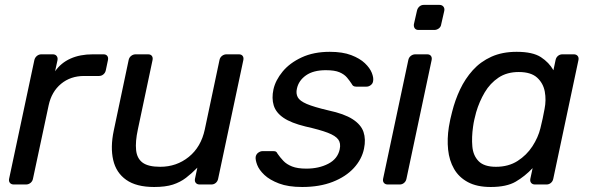

<svg xmlns="http://www.w3.org/2000/svg" viewBox="-20 -737 2363 767"><path d="M35.2 0Q25 0 19.7 -6.4Q14.4 -12.7 16.4 -22.9L117.1 -496.3Q119.1 -506.4 127 -513.2Q135 -520 145.2 -520H191Q201.2 -520 206.4 -513.2Q211.6 -506.4 209.6 -496.3L200.1 -452.3Q223.5 -485.8 261.6 -502.9Q299.6 -520 350.7 -520H393.6Q403.7 -520 408.5 -513.6Q413.3 -507.3 411.3 -497.1L402.7 -456.4Q400.7 -446.3 393.1 -439.9Q385.6 -433.5 375.4 -433.5H316.2Q261.9 -433.5 224.1 -402.3Q186.2 -371 174.4 -316.6L111.7 -22.9Q109.7 -12.7 101.9 -6.4Q94 0 83.8 0Z M595.8 10Q524.6 10 484.3 -18.5Q443.9 -46.9 432.2 -97.8Q420.5 -148.6 434.3 -214.6L493.9 -497.1Q495.9 -507.3 503.8 -513.6Q511.8 -520 522 -520H571.6Q581.8 -520 586.6 -513.6Q591.4 -507.3 589.4 -497.1L530.7 -219.9Q520.2 -171.1 523.7 -137.5Q527.1 -104 549.7 -87.3Q572.2 -70.7 619.9 -70.7Q685.4 -70.7 734.3 -110.3Q783.2 -149.9 798.1 -219.9L856.8 -497.1Q858.8 -507.3 866.7 -513.6Q874.7 -520 884.9 -520H934.3Q944.5 -520 949.3 -513.6Q954.1 -507.3 952.1 -497.1L851.4 -22.9Q849.4 -12.7 842 -6.4Q834.5 0 824.3 0H777.7Q767.5 0 762.2 -6.4Q756.9 -12.7 758.9 -22.9L768.4 -67.3Q745.8 -44.1 722.9 -26.6Q700 -9.1 670.4 0.5Q640.8 10 595.8 10Z M1187.1 10Q1131.3 10 1094.4 -4.1Q1057.4 -18.2 1036.2 -38.2Q1015 -58.3 1007.4 -78.3Q999.9 -98.4 1001.3 -110.2Q1003.3 -121.2 1011.8 -127.2Q1020.4 -133.2 1028 -133.2H1072.8Q1077.9 -133.2 1081.7 -131.6Q1085.6 -129.9 1089 -122.6Q1098.7 -108.6 1111.8 -94.6Q1124.9 -80.6 1146.7 -72Q1168.4 -63.4 1203.7 -63.4Q1254 -63.4 1291.3 -82.8Q1328.7 -102.2 1337 -140.1Q1342.3 -164.6 1331.3 -179.7Q1320.4 -194.8 1289.1 -206.8Q1257.7 -218.8 1199.9 -231.8Q1142.9 -245.7 1112.7 -266.3Q1082.4 -286.9 1073.5 -315.7Q1064.7 -344.4 1072.4 -380.1Q1080.6 -416.6 1109.1 -451.2Q1137.6 -485.7 1185.3 -507.8Q1233.1 -530 1297.2 -530Q1348.7 -530 1383.1 -516.8Q1417.6 -503.6 1437.6 -484.5Q1457.7 -465.3 1465.3 -446Q1472.9 -426.7 1470.6 -413.8Q1469.6 -403.6 1461.5 -397.3Q1453.4 -390.9 1444.4 -390.9H1402.6Q1395.7 -390.9 1391.5 -393.7Q1387.3 -396.6 1385.3 -401.4Q1376.9 -414.4 1366.2 -427.2Q1355.5 -440 1336.3 -448.3Q1317 -456.6 1281.7 -456.6Q1231.6 -456.6 1202.3 -435.9Q1172.9 -415.1 1166.1 -382.9Q1161.6 -363.6 1169.4 -348.7Q1177.1 -333.9 1205.5 -321.7Q1233.9 -309.6 1292.1 -295.9Q1354.7 -282.6 1388.5 -260.9Q1422.2 -239.2 1432.1 -209.9Q1442 -180.6 1434.2 -143.3Q1425.6 -100.9 1393.6 -65.9Q1361.5 -31 1309.1 -10.5Q1256.7 10 1187.1 10Z M1529.2 0Q1519 0 1513.7 -6.4Q1508.4 -12.7 1510.4 -22.9L1611.1 -497.1Q1613.1 -507.3 1621 -513.6Q1629 -520 1639.2 -520H1686.6Q1696.7 -520 1701.5 -513.6Q1706.3 -507.3 1704.3 -497.1L1603.7 -22.9Q1601.7 -12.7 1594.2 -6.4Q1586.7 0 1576.6 0ZM1652.1 -617.3Q1641.9 -617.3 1637.1 -623.6Q1632.2 -630 1633.4 -640.2L1645.6 -693.7Q1647.6 -703.9 1655.1 -710.7Q1662.7 -717.5 1672.9 -717.5H1735.4Q1745.6 -717.5 1751.2 -710.7Q1756.8 -703.9 1754.8 -693.7L1742.6 -640.2Q1741.4 -630 1733.2 -623.6Q1724.9 -617.3 1714.7 -617.3Z M1940.4 10Q1885.3 10 1849.2 -9.4Q1813.1 -28.8 1793.8 -62.4Q1774.6 -96 1770.1 -139.2Q1765.6 -182.4 1773.1 -229.9Q1775.7 -246.4 1778.8 -260.2Q1781.9 -273.9 1786.1 -290.2Q1797.8 -337.1 1817.9 -379.7Q1838.1 -422.4 1868.7 -456.5Q1899.4 -490.6 1942.8 -510.3Q1986.3 -530 2043.8 -530Q2108.1 -530 2140.8 -508.7Q2173.4 -487.4 2190.8 -456.4L2199.4 -497.1Q2201.4 -507.3 2208.9 -513.6Q2216.4 -520 2226.6 -520H2272.1Q2282.2 -520 2287.5 -513.6Q2292.8 -507.3 2290.8 -497.1L2190.2 -22.9Q2188.2 -12.7 2180.7 -6.4Q2173.2 0 2163.1 0H2117.4Q2107.2 0 2101.9 -6.4Q2096.6 -12.7 2098.6 -22.9L2107.7 -65.4Q2076.9 -32.8 2040.3 -11.4Q2003.8 10 1940.4 10ZM1961.2 -70.7Q2011.1 -70.7 2047.5 -93.9Q2083.9 -117.2 2106.8 -152.5Q2129.8 -187.9 2138.8 -224.6Q2143.2 -241.1 2147.8 -263.3Q2152.4 -285.5 2155.4 -301.8Q2162.5 -337.3 2156.3 -371.1Q2150 -404.8 2125.5 -427.1Q2100.9 -449.3 2052.2 -449.3Q2005 -449.3 1971.5 -426.9Q1937.9 -404.4 1916.3 -367.9Q1894.7 -331.3 1882.2 -288.9Q1878.2 -273.9 1875 -260Q1871.8 -246.1 1869.8 -231.1Q1863.7 -188.7 1866.9 -152.1Q1870 -115.6 1892 -93.1Q1914 -70.7 1961.2 -70.7Z"/></svg>

Font: Rubik Light
Style: Italic
Weight: 300
Italic angle: -12°
Designer: Hubert and Fischer
Foundry: Hubert and Fischer
Version: Version 2.300;gftools[0.9.30]